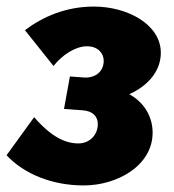

<svg xmlns="http://www.w3.org/2000/svg" viewBox="-37 -551 531 585"><path d="M218 14C320 14 428 -46 428 -147C428 -196 402 -239 357 -264C417 -291 453 -337 453 -390C453 -477 351 -531 249 -531C164 -531 93 -500 39 -459L126 -350C153 -384 193 -410 228 -410C262 -410 279 -388 279 -366C279 -329 248 -312 217 -315L176 -318L158 -219L214 -215C246 -213 261 -196 261 -173C261 -139 235 -114 202 -114C163 -114 120 -133 67 -194L-17 -78C36 -21 122 14 218 14Z"/></svg>

Font: Fixel Text 20240404 ExtraBold
Style: Italic
Weight: 800
Width: 4
Italic angle: -10°
Designer: AlfaBravo + MacPaw
Foundry: Kyrylo Tkachov, Marchela Mozhyna, Serhii Makarenko, Maria Weinstein, Zakhar Kryvoshyya
Version: Version 1.211;Glyphs 3.2 (3225)